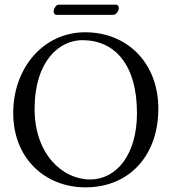

<svg xmlns="http://www.w3.org/2000/svg" viewBox="-20 -797 738 827"><path d="M334 -624C475 -624 570 -518 570 -310C570 -131 482 -24 368 -24C248 -24 129 -135 129 -327C129 -537 238 -624 334 -624ZM662 -329C662 -527 527 -658 347 -658C168 -658 37 -506 37 -310C37 -113 176 10 348 10C539 10 662 -129 662 -329ZM468 -733C481 -733 492 -751 492 -763C492 -769 488 -777 478 -777H233C222 -777 211 -760 211 -748C211 -741 215 -733 224 -733Z"/></svg>

Font: Linux Libertine O C
Style: Regular
Weight: 400
Designer: Philipp H. Poll
Foundry: Philipp H. Poll
Version: Version 4.0.3